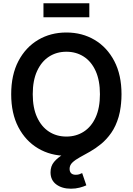

<svg xmlns="http://www.w3.org/2000/svg" viewBox="-20 -935 805 1165"><path d="M382.8 10.3Q287.1 10.3 211.2 -34.7Q135.3 -79.6 91.6 -163.1Q47.9 -246.6 47.9 -363.3Q47.9 -480.5 91.6 -564.2Q135.3 -647.9 211.2 -692.9Q287.1 -737.8 382.8 -737.8Q478.5 -737.8 554.2 -692.9Q629.9 -647.9 673.6 -564.2Q717.3 -480.5 717.3 -363.3Q717.3 -246.6 673.6 -162.8Q629.9 -79.1 554.2 -34.4Q478.5 10.3 382.8 10.3ZM382.8 -106.4Q441.9 -106.4 488 -136Q534.2 -165.5 560.3 -222.9Q586.4 -280.3 586.4 -363.3Q586.4 -446.8 560.3 -504.4Q534.2 -562 488 -591.6Q441.9 -621.1 382.8 -621.1Q323.2 -621.1 277.3 -591.3Q231.4 -561.5 205.1 -504.2Q178.7 -446.8 178.7 -363.3Q178.7 -280.3 205.1 -223.1Q231.4 -166 277.3 -136.2Q323.2 -106.4 382.8 -106.4ZM410.6 210Q356.4 210 321.5 184.1Q286.6 158.2 286.6 110.4Q286.6 73.2 307.9 47.6Q329.1 22 363.8 1.7Q398.4 -18.6 440.2 -38.8Q481.9 -59.1 523.4 -84.5Q564.9 -109.9 599.9 -146.5Q634.8 -183.1 655.8 -235.6Q676.8 -288.1 676.8 -363.3H716.8Q716.8 -283.7 700 -226.3Q683.1 -168.9 655 -128.9Q627 -88.9 593.5 -61.5Q560.1 -34.2 526.4 -15.1Q492.7 3.9 464.6 19.3Q436.5 34.7 419.4 51Q402.3 67.4 402.3 89.4Q402.3 106.4 411.6 116Q420.9 125.5 439.9 125.5Q451.2 125.5 460.7 122.6Q470.2 119.6 478.5 115.2L503.9 189.5Q487.3 197.3 462.9 203.6Q438.5 210 410.6 210ZM522 -915V-830.1H243.7V-915Z"/></svg>

Font: Inter 17pt SemiBold
Style: Regular
Weight: 600
Version: Version 4.001;git-66647c0bb